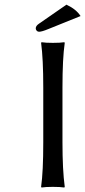

<svg xmlns="http://www.w3.org/2000/svg" viewBox="-20 -837 381 860"><path d="M216.8 -645Q250 -645 268.1 -647.9L270 -645Q259.8 -575.2 259.8 -444.8V-200.2Q259.8 -75.2 270 0L268.1 2.9Q250 0 216.8 0Q184.6 0 166 2.9L164.1 0Q173.8 -67.9 173.8 -200.2V-444.8Q173.8 -573.7 164.1 -645L166 -647.9Q184.6 -645 216.8 -645ZM278.8 -816.9 277.8 -815.9Q321.3 -795.9 340.8 -765.1L196.8 -707Q167.5 -694.8 154.8 -694.8Q148.4 -694.8 144.3 -699.5Q140.1 -704.1 140.1 -710Q140.1 -721.2 154.8 -731Z"/></svg>

Font: Linear Smooth
Style: Regular
Weight: 400
Designer: Philipp H. Poll, Flanker
Foundry: Philipp H. Poll, reworked by Flanker
Version: Version 1.061 | FøM Fix